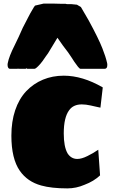

<svg xmlns="http://www.w3.org/2000/svg" viewBox="-20 -1019 634 1063"><path d="M208 8Q132 -13 90 -73Q43 -140 43 -268Q43 -346 64 -408.5Q85 -471 125 -514Q165 -556 218 -578Q271 -600 333 -600Q437 -600 549 -535L536 -423L513 -428Q509 -429 482 -435Q455 -441 433 -441Q386 -441 363 -409Q333 -369 333 -280Q333 -207 354 -170Q374 -139 408 -139Q432 -139 464 -155Q495 -170 524 -190L534 -48Q499 -15 448 4Q402 24 353 24Q265 24 208 8ZM22 -658V-664Q22 -668 23 -670Q30 -707 61 -768Q68 -784 84 -816L106 -865L136 -923Q144 -940 168 -980L174 -988L221 -999H279L317 -998H332H343Q347 -996 356 -996H376L406 -993L428 -980L471 -906Q526 -805 547 -751Q565 -706 573 -670L574 -664V-658Q574 -638 559 -638H537H513H484H447H426Q421 -638 412 -649Q391 -676 374 -704Q364 -720 357 -729Q330 -763 298 -810Q259 -744 246 -724L233 -706Q213 -676 203 -665Q179 -638 171 -638H152H131L127 -641L122 -638H92Q88 -638 82 -638.5Q76 -639 66 -638H36Q29 -638 25.5 -644Q22 -650 22 -658Z"/></svg>

Font: Sigmar One
Style: Regular
Weight: 400
Designer: Vernon Adams
Foundry: Vernon Adams
Version: Version 2.000